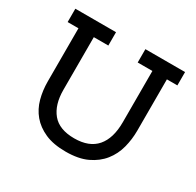

<svg xmlns="http://www.w3.org/2000/svg" viewBox="-144 -813 1006 985"><g transform="rotate(30 359.0 -320.0)"><path d="M622 -571V-267Q622 -215 609 -165.5Q596 -116 565 -77Q534 -38 483.5 -14Q433 10 357 10Q284 10 234.5 -12Q185 -34 154.5 -70.5Q124 -107 111 -155Q98 -203 98 -256V-571H34V-650H275V-571H189V-259Q189 -171 230.5 -121Q272 -71 361 -71Q449 -71 492.5 -121.5Q536 -172 536 -267V-571H449V-650H684V-571Z"/></g></svg>

Font: Zilla Slab Medium
Style: Regular
Weight: 500
Designer: Typotheque.com
Foundry: Typotheque type foundry
Version: Version 1.1; 2017